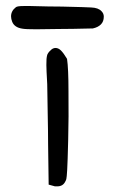

<svg xmlns="http://www.w3.org/2000/svg" viewBox="-20 -624 390 653"><path d="M140.6 -337.9Q137.7 -388.7 137.7 -402.8Q137.7 -417 138.2 -423.3Q138.7 -429.7 140.6 -437.5Q144.5 -446.3 151.4 -452.1Q159.2 -460.9 168.9 -460.9Q178.7 -460.9 187.5 -452.1Q196.3 -443.4 208 -423.8Q212.9 -390.6 212.9 -314.5Q213.9 -224.6 211.9 -147.9Q210 -71.3 208.5 -45.9Q207 -20.5 205.6 -15.1Q204.1 -9.8 202.1 -6.8Q194.3 9.8 174.8 9.8Q169.9 9.8 167 9.8L145.5 3.9L143.6 -133.8Q143.6 -172.9 142.1 -247.1Q140.6 -321.3 140.6 -337.9ZM34.2 -599.6Q39.1 -603.5 60.5 -603.5Q68.4 -603.5 84 -603.5Q148.4 -601.6 191.4 -601.6Q276.4 -599.6 290 -598.6Q314.5 -597.7 325.2 -585.9Q333 -578.1 333 -567.4Q333 -550.8 323.2 -541Q313.5 -531.2 295.9 -527.3Q220.7 -525.4 178.7 -525.4Q138.7 -524.4 103 -524.4Q67.4 -524.4 56.6 -526.4Q29.3 -530.3 21.5 -549.8Q17.6 -559.6 17.6 -568.4Q17.6 -586.9 34.2 -599.6Z"/></svg>

Font: JasonHandwriting2
Style: SemiBold
Weight: 600
Version: Version 1.04.7